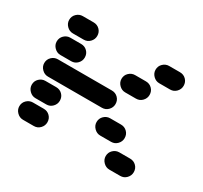

<svg xmlns="http://www.w3.org/2000/svg" viewBox="-107 -635 814 770"><g transform="rotate(30 300.0 -250.0)"><path d="M435 -50Q435 -34 447 -22Q459 -10 475 -10H525Q542 -10 553.5 -22Q565 -34 565 -50Q565 -67 553.5 -78.5Q542 -90 525 -90H475Q459 -90 447 -78.5Q435 -67 435 -50ZM35 -50Q35 -34 47 -22Q59 -10 75 -10H125Q142 -10 153.5 -22Q165 -34 165 -50Q165 -67 153.5 -78.5Q142 -90 125 -90H75Q59 -90 47 -78.5Q35 -67 35 -50ZM335 -150Q335 -134 347 -122Q359 -110 375 -110H425Q442 -110 453.5 -122Q465 -134 465 -150Q465 -167 453.5 -178.5Q442 -190 425 -190H375Q359 -190 347 -178.5Q335 -167 335 -150ZM35 -150Q35 -134 47 -122Q59 -110 75 -110H125Q142 -110 153.5 -122Q165 -134 165 -150Q165 -167 153.5 -178.5Q142 -190 125 -190H75Q59 -190 47 -178.5Q35 -167 35 -150ZM35 -250Q35 -234 47 -222Q59 -210 75 -210H325Q342 -210 353.5 -222Q365 -234 365 -250Q365 -267 353.5 -278.5Q342 -290 325 -290H75Q59 -290 47 -278.5Q35 -267 35 -250ZM335 -350Q335 -334 347 -322Q359 -310 375 -310H425Q442 -310 453.5 -322Q465 -334 465 -350Q465 -367 453.5 -378.5Q442 -390 425 -390H375Q359 -390 347 -378.5Q335 -367 335 -350ZM35 -350Q35 -334 47 -322Q59 -310 75 -310H125Q142 -310 153.5 -322Q165 -334 165 -350Q165 -367 153.5 -378.5Q142 -390 125 -390H75Q59 -390 47 -378.5Q35 -367 35 -350ZM435 -450Q435 -434 447 -422Q459 -410 475 -410H525Q542 -410 553.5 -422Q565 -434 565 -450Q565 -467 553.5 -478.5Q542 -490 525 -490H475Q459 -490 447 -478.5Q435 -467 435 -450ZM35 -450Q35 -434 47 -422Q59 -410 75 -410H125Q142 -410 153.5 -422Q165 -434 165 -450Q165 -467 153.5 -478.5Q142 -490 125 -490H75Q59 -490 47 -478.5Q35 -467 35 -450Z"/></g></svg>

Font: Matrix Sans Raster
Style: Regular
Weight: 400
Designer: Brad Neil
Version: Version 1.100